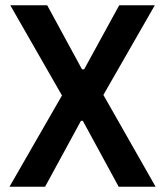

<svg xmlns="http://www.w3.org/2000/svg" viewBox="-20 -708 625 728"><path d="M16 0 215 -346 19 -688H159L291 -445H299L432 -688H567L372 -348L570 0H430L294 -250H287L151 0Z"/></svg>

Font: Saira SemiCondensed SemiBold
Style: Regular
Weight: 600
Width: 4
Designer: Hector Gatti with collaboration of the Omnibus-Type team
Foundry: Omnibus-Type
Version: Version 1.101